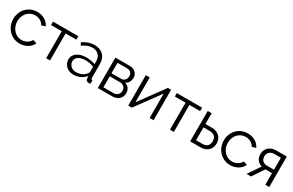

<svg xmlns="http://www.w3.org/2000/svg" viewBox="149 -1683 4349 2846"><g transform="rotate(30 2323.5 -260.0)"><path d="M39 -262C39 -114 149 10 301 10C401 10 488 -45 517 -119L450 -139C434 -91 365 -50 298 -50C194 -50 108 -144 108 -262C108 -381 190 -470 297 -470C361 -470 417 -438 446 -385L512 -406C475 -482 399 -530 300 -530C145 -530 39 -410 39 -262Z M819 -462H1002V-521H570V-462H753V0H819Z M1219 10C1303 10 1379 -24 1427 -87L1429 -46C1430 -15 1450 3 1485 3C1491 3 1500 2 1511 0V-60C1494 -60 1486 -69 1486 -88V-323C1486 -452 1407 -530 1276 -530C1213 -530 1147 -507 1080 -462L1104 -417C1161 -457 1218 -479 1271 -479C1363 -479 1418 -421 1418 -329V-282C1375 -299 1317 -309 1264 -309C1136 -309 1046 -244 1046 -152C1046 -61 1120 10 1219 10ZM1235 -42C1165 -42 1111 -93 1111 -157C1111 -222 1177 -266 1273 -266C1324 -266 1373 -256 1418 -239V-154C1418 -142 1412 -127 1400 -115C1369 -71 1306 -42 1235 -42Z M1637 -521V0H1888C1976 0 2041 -59 2041 -143C2041 -207 2006 -255 1947 -271C1998 -292 2021 -346 2021 -393C2021 -464 1967 -521 1892 -521ZM1703 -291V-470H1872C1928 -470 1954 -430 1954 -383C1954 -330 1920 -291 1865 -291ZM1703 -51V-239H1883C1940 -239 1975 -195 1975 -147C1975 -97 1937 -51 1881 -51Z M2225 -521H2158V0H2219L2524 -417V0H2591V-521H2536L2225 -96Z M2938 -462H3121V-521H2689V-462H2872V0H2938Z M3218 0H3398C3494 0 3574 -59 3574 -168C3574 -277 3494 -336 3398 -336H3285V-521H3218ZM3285 -58V-278H3398C3466 -278 3507 -236 3507 -168C3507 -100 3467 -58 3398 -58Z M3642 -262C3642 -114 3752 10 3904 10C4004 10 4091 -45 4120 -119L4053 -139C4037 -91 3968 -50 3901 -50C3797 -50 3711 -144 3711 -262C3711 -381 3793 -470 3900 -470C3964 -470 4020 -438 4049 -385L4115 -406C4078 -482 4002 -530 3903 -530C3748 -530 3642 -410 3642 -262Z M4182 0H4259L4391 -198H4504V0H4571V-521H4385C4285 -521 4213 -453 4213 -359C4213 -275 4259 -226 4323 -207ZM4380 -257C4320 -257 4280 -298 4280 -359C4280 -423 4332 -462 4388 -462H4504V-257Z"/></g></svg>

Font: Raleway Reg
Style: Regular
Weight: 400
Designer: Matt McInerney, Pablo Impallari, Rodrigo Fuenzalida
Foundry: Matt McInerney, Pablo Impallari, Rodrigo Fuenzalida
Version: Version 3.00 July 28, 2015